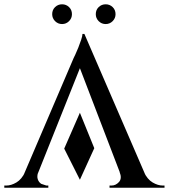

<svg xmlns="http://www.w3.org/2000/svg" viewBox="-36 -874 786 894"><path d="M357 -716 664 -6H547L324 -588ZM142 -73Q135 -53 140 -39Q145 -25 156 -18Q156 -18 180 -10H189V0H-16V-10H-12H-7Q16 -10 40.5 -24.5Q65 -39 81 -73ZM357 -716 365 -629 115 -3H50L307 -604Q308 -606 314.5 -619.5Q321 -633 328.5 -652Q336 -671 342 -689Q348 -707 348 -716ZM403 -184 336 -37 263 -182 336 -349ZM521 -73H634Q650 -39 674.5 -24.5Q699 -10 722 -10Q722 -10 726 -10Q730 -10 730 -10V0H474V-10H483Q503 -10 518 -26.5Q533 -43 521 -73ZM253 -762Q234 -762 220.5 -775.5Q207 -789 207 -808Q207 -828 220.5 -841Q234 -854 253 -854Q272 -854 285.5 -841Q299 -828 299 -808Q299 -789 285.5 -775.5Q272 -762 253 -762ZM456 -762Q437 -762 423.5 -775.5Q410 -789 410 -808Q410 -828 423.5 -841Q437 -854 456 -854Q475 -854 488.5 -841Q502 -828 502 -808Q502 -789 488.5 -775.5Q475 -762 456 -762Z"/></svg>

Font: Cinzel Eorzea
Style: Regular
Weight: 500
Designer: Natanael Gama
Version: Version 2.000